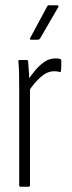

<svg xmlns="http://www.w3.org/2000/svg" viewBox="-20 -710 272 730"><path d="M58 0Q53 0 53 -6V-367Q53 -401 52.5 -428Q52 -455 50 -475Q49 -482 54 -482H82Q86 -482 87 -476Q89 -454 90.5 -427Q92 -400 92 -386L94 -381V-6Q94 0 89 0ZM88 -361 85 -404Q97 -422 113 -441.5Q129 -461 148.5 -474.5Q168 -488 191 -488Q202 -488 208 -486Q211 -485 212 -483.5Q213 -482 213 -478Q213 -468 213 -459.5Q213 -451 212 -441Q211 -435 206 -436Q202 -438 197 -438.5Q192 -439 185 -439Q159 -439 133.5 -416Q108 -393 88 -361ZM98 -559Q95 -559 94 -561Q93 -563 95 -566L159 -685Q161 -690 166 -690H197Q201 -690 202 -688Q203 -686 201 -682L132 -563Q129 -559 123 -559Z"/></svg>

Font: Sofia Sans Extra Condensed Light
Style: Regular
Weight: 300
Designer: Botio Nikoltchev, Ani Petrova
Foundry: lettersoup
Version: Version 4.101